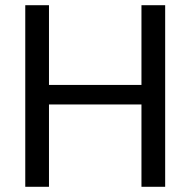

<svg xmlns="http://www.w3.org/2000/svg" viewBox="-20 -717 732 737"><path d="M614 -697V0H523V-316H168V0H77V-697H168V-391H523V-697Z"/></svg>

Font: Fz Poppins
Style: Regular
Weight: 400
Designer: Ninad Kale (Devanagari), Jonny Pinhorn (Latin)
Foundry: Indian Type Foundry
Version: Vit hóa bi Vntype.Com & FontZin.Com